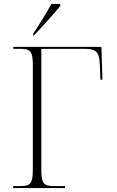

<svg xmlns="http://www.w3.org/2000/svg" viewBox="-20 -951 592 971"><path d="M148 -781V-771H151C193 -815 257 -886 285 -921V-931H240C215 -886 176 -822 148 -781ZM47 0H309V-10H251C200 -10 189 -24 189 -95V-704H408C470 -704 482 -686 485 -622L488 -548H498L493 -714H47V-704H84C135 -704 146 -690 146 -620V-95C146 -24 135 -10 84 -10H47Z"/></svg>

Font: Noto Serif Display ExtraLight
Style: Regular
Weight: 200
Designer: Monotype Design Team
Foundry: Monotype Imaging Inc.
Version: Version 2.009